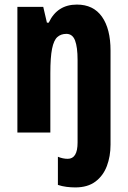

<svg xmlns="http://www.w3.org/2000/svg" viewBox="-20 -579 558 839"><path d="M309 240Q290 240 270.5 237.5Q251 235 233 229V106Q255 115 276 115Q319 115 319 44V-317Q319 -373 308 -402Q297 -431 270 -431Q246 -431 230.5 -417Q215 -403 207.5 -366Q200 -329 200 -259V0H56V-549H169L185 -480H193Q230 -559 316 -559Q388 -559 425.5 -506Q463 -453 463 -358V53Q463 104 447 146.5Q431 189 397 214.5Q363 240 309 240Z"/></svg>

Font: Noto Sans Tamil ExtraCondensed ExtraBold
Style: Regular
Weight: 800
Width: 2
Designer: Jelle Bosma - Monotype Design Team
Foundry: Monotype Imaging Inc.
Version: Version 2.004; ttfautohint (v1.8.4.7-5d5b)